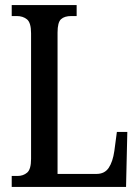

<svg xmlns="http://www.w3.org/2000/svg" viewBox="-20 -734 549 754"><path d="M26 0V-43H49Q71 -43 86.5 -56Q102 -69 102 -110V-603Q102 -645 86 -658Q70 -671 46 -671H26V-714H281V-671H260Q233 -671 219.5 -658.5Q206 -646 206 -606V-51H359Q391 -51 407 -75Q423 -99 429 -141L439 -216H480L475 0Z"/></svg>

Font: Noto Serif Hebrew ExtraCondensed Medium
Style: Regular
Weight: 500
Width: 2
Designer: Monotype Design Team
Foundry: Monotype Imaging Inc.
Version: Version 2.004; ttfautohint (v1.8.4.7-5d5b)